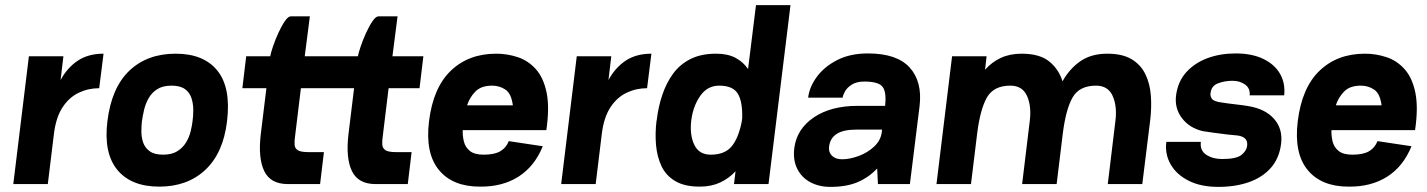

<svg xmlns="http://www.w3.org/2000/svg" viewBox="-20 -720 5581 751"><path d="M32 0 93 -500H228L217 -407Q243 -455 284 -482.5Q325 -510 385 -510L368 -375Q325 -375 287.5 -357Q250 -339 224.5 -300Q199 -261 191 -197L167 0Z M400 -245Q416 -377 486 -443.5Q556 -510 667 -510Q777 -510 830.5 -443.5Q884 -377 868 -245Q853 -121 783 -55.5Q713 10 603 10Q493 10 439 -55.5Q385 -121 400 -245ZM618 -115Q652 -115 673.5 -128.5Q695 -142 707.5 -162.5Q720 -183 725.5 -205.5Q731 -228 733 -245Q736 -266 736 -290Q736 -314 729 -336Q722 -358 703.5 -371.5Q685 -385 651 -385Q617 -385 595.5 -371.5Q574 -358 561.5 -336Q549 -314 543.5 -290Q538 -266 535 -245Q533 -228 533 -205.5Q533 -183 540 -162.5Q547 -142 565.5 -128.5Q584 -115 618 -115Z M943 -500H1037Q1039 -512 1047.5 -537.5Q1056 -563 1068.5 -590.5Q1081 -618 1094 -637Q1107 -656 1117 -656H1192L1172 -500H1380Q1382 -512 1390.5 -537.5Q1399 -563 1411.5 -590.5Q1424 -618 1437 -637Q1450 -656 1460 -656H1535L1515 -500H1636L1621 -375H1500L1477 -186Q1474 -166 1475.5 -152.5Q1477 -139 1488.5 -132Q1500 -125 1530 -125H1590L1575 0H1449Q1381 0 1356.5 -51Q1332 -102 1343 -195L1365 -375H1157L1134 -186Q1131 -166 1132.5 -152.5Q1134 -139 1145.5 -132Q1157 -125 1187 -125H1247L1232 0H1106Q1038 0 1013.5 -51Q989 -102 1000 -195L1022 -375H928Z M1970 -168 2103 -148Q2071 -69 2008 -29Q1945 11 1857 10Q1750 10 1696.5 -55.5Q1643 -121 1658 -245Q1674 -377 1743.5 -443.5Q1813 -510 1921 -510Q1964 -510 2005 -496.5Q2046 -483 2076 -449.5Q2106 -416 2118 -358Q2130 -300 2117 -211H1790Q1789 -189 1794.5 -166.5Q1800 -144 1818 -129.5Q1836 -115 1872 -115Q1914 -115 1937 -128.5Q1960 -142 1970 -168ZM1905 -385Q1862 -385 1839.5 -362Q1817 -339 1807 -308H1986Q1980 -354 1957 -369.5Q1934 -385 1905 -385Z M2175 0 2236 -500H2371L2360 -407Q2386 -455 2427 -482.5Q2468 -510 2528 -510L2511 -375Q2468 -375 2430.5 -357Q2393 -339 2367.5 -300Q2342 -261 2334 -197L2310 0Z M2781 -510Q2826 -510 2856.5 -494Q2887 -478 2906 -450L2937 -700H3072L2986 0H2851L2857 -50Q2831 -22 2796.5 -6Q2762 10 2717 10Q2658 10 2621.5 -11.5Q2585 -33 2567.5 -70Q2550 -107 2546 -153Q2542 -199 2548 -248L2549 -250V-252Q2555 -302 2570.5 -348.5Q2586 -395 2612.5 -431.5Q2639 -468 2680.5 -489Q2722 -510 2781 -510ZM2793 -385Q2747 -385 2719 -345Q2691 -305 2684 -250Q2677 -193 2695.5 -154Q2714 -115 2760 -115Q2814 -115 2841 -146.5Q2868 -178 2881 -243L2883 -257Q2885 -322 2866 -353.5Q2847 -385 2793 -385Z M3228 11Q3184 11 3150 -7Q3116 -25 3098.5 -59.5Q3081 -94 3087 -142Q3097 -216 3163.5 -261Q3230 -306 3335 -306H3442Q3448 -359 3432.5 -380Q3417 -401 3361 -401Q3331 -401 3312.5 -389.5Q3294 -378 3285.5 -363Q3277 -348 3276 -338H3141Q3146 -380 3175 -419.5Q3204 -459 3254.5 -485Q3305 -511 3375 -511Q3488 -511 3538 -456Q3588 -401 3577 -306L3539 0H3414L3411 -61Q3378 -26 3334.5 -7.5Q3291 11 3228 11ZM3274 -97Q3304 -97 3339 -110Q3374 -123 3399.5 -147Q3425 -171 3429 -203L3430 -213H3328Q3231 -213 3223 -147Q3220 -125 3234 -111Q3248 -97 3274 -97Z M3643 0 3704 -500H3839L3833 -447Q3859 -477 3894.5 -493.5Q3930 -510 3976 -510Q4046 -510 4083.5 -480Q4121 -450 4136 -402Q4164 -452 4206.5 -481Q4249 -510 4311 -510Q4370 -510 4406 -488.5Q4442 -467 4460 -430Q4478 -393 4481.5 -346.5Q4485 -300 4479 -250L4448 0H4313L4343 -248Q4350 -305 4332 -345Q4314 -385 4267 -385Q4202 -385 4175.5 -339Q4149 -293 4137 -197L4113 0H3978L4008 -248Q4015 -305 3997 -345Q3979 -385 3932 -385Q3867 -385 3840.5 -339Q3814 -293 3802 -197L3778 0Z M4746 11Q4677 11 4629.5 -13Q4582 -37 4559 -77Q4536 -117 4542 -165H4677Q4673 -131 4698.5 -114.5Q4724 -98 4760 -98Q4817 -98 4836.5 -114.5Q4856 -131 4858 -149Q4863 -184 4821 -190Q4807 -191 4780 -194Q4753 -197 4726 -201Q4699 -205 4685 -207Q4633 -219 4603.5 -257.5Q4574 -296 4580 -346Q4587 -401 4620 -437.5Q4653 -474 4703 -492.5Q4753 -511 4813 -511Q4877 -511 4921.5 -489.5Q4966 -468 4987 -431Q5008 -394 5003 -347H4868Q4871 -374 4850.5 -389Q4830 -404 4801 -404Q4770 -404 4744 -394Q4718 -384 4715 -356Q4713 -345 4720 -334Q4727 -323 4759 -319Q4765 -318 4783 -315.5Q4801 -313 4823.5 -310.5Q4846 -308 4863 -305Q4929 -294 4963.5 -255Q4998 -216 4991 -158Q4984 -101 4951 -63.5Q4918 -26 4865 -7.5Q4812 11 4746 11Z M5368 -168 5501 -148Q5469 -69 5406 -29Q5343 11 5255 10Q5148 10 5094.5 -55.5Q5041 -121 5056 -245Q5072 -377 5141.5 -443.5Q5211 -510 5319 -510Q5362 -510 5403 -496.5Q5444 -483 5474 -449.5Q5504 -416 5516 -358Q5528 -300 5515 -211H5188Q5187 -189 5192.5 -166.5Q5198 -144 5216 -129.5Q5234 -115 5270 -115Q5312 -115 5335 -128.5Q5358 -142 5368 -168ZM5303 -385Q5260 -385 5237.5 -362Q5215 -339 5205 -308H5384Q5378 -354 5355 -369.5Q5332 -385 5303 -385Z"/></svg>

Font: Haskoy ExtraBold
Style: Italic
Weight: 800
Designer: Ertekin Erdin
Foundry: Ertekin Erdin
Version: Version 2.000; ttfautohint (v1.8.4.7-5d5b)